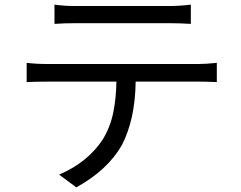

<svg xmlns="http://www.w3.org/2000/svg" viewBox="-20 -760 1040 828"><path d="M215 -740Q257 -734 305 -734Q392 -734 710 -734Q752 -734 803 -740V-657Q754 -660 710 -660Q628 -660 306 -660Q257 -660 215 -657ZM95 -489Q136 -484 182 -484Q269 -484 837 -484Q869 -484 915 -489V-406Q873 -408 837 -408H565Q563 -246 506 -135Q444 -26 309 48L235 -7Q359 -60 424 -160Q456 -213 468.5 -275Q481 -337 482 -408H182Q137 -408 95 -406Z"/></svg>

Font: Gothic Nguyen
Style: Regular
Weight: 400
Designer: MORI Takayuki
Version: Version 1.220;July 21, 2023;FontCreator 14.0.0.2814 64-bit